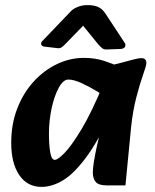

<svg xmlns="http://www.w3.org/2000/svg" viewBox="-20 -717 606 753"><path d="M143 16Q87 16 55.5 -30.5Q24 -77 24 -157Q24 -230 47.5 -291Q71 -352 111.5 -396.5Q152 -441 203 -465.5Q254 -490 309 -490Q352 -490 387.5 -478.5Q423 -467 448 -455L419 -321Q393 -339 361 -358.5Q329 -378 299 -391.5Q269 -405 248 -405Q228 -405 210.5 -373Q193 -341 182.5 -292.5Q172 -244 172 -193Q172 -149 177 -119.5Q182 -90 195 -90Q206 -90 232.5 -116.5Q259 -143 299 -209Q339 -275 388 -393L427 -297Q373 -177 324 -108.5Q275 -40 230.5 -12Q186 16 143 16ZM398 10Q366 10 355 -4Q344 -18 344 -40Q344 -57 348.5 -84.5Q353 -112 360 -144Q367 -176 375 -204L397 -279L363 -305L387 -456Q419 -461 448.5 -469Q478 -477 501 -483Q524 -489 535 -489Q554 -489 554 -469Q554 -460 541.5 -425Q529 -390 515 -336.5Q501 -283 494 -217L472 10ZM146 -556Q139 -549 142 -542Q145 -535 155 -534L207 -528Q215 -527 221.5 -531.5Q228 -536 232 -540L306 -616L367 -541Q372 -536 379.5 -529Q387 -522 400 -523L453 -525Q467 -526 470.5 -534Q474 -542 469 -549L394 -663Q381 -683 364 -690Q347 -697 324 -697Q302 -697 285 -690Q268 -683 259 -674Z"/></svg>

Font: Alkatra
Style: Regular
Weight: 400
Designer: Suman Bhandary
Version: Version 1.100;gftools[0.9.22]